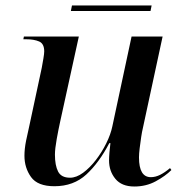

<svg xmlns="http://www.w3.org/2000/svg" viewBox="-20 -669 662 699"><path d="M469 10Q423 10 400 -18Q377 -46 377 -85Q377 -96 378.5 -114.5Q380 -133 382 -148H378Q341 -77 294.5 -34Q248 9 178 9Q117 9 93 -24.5Q69 -58 69 -102Q69 -127 75 -157Q81 -187 87 -212L132 -422Q135 -438 138 -456Q141 -474 141 -482Q141 -510 122.5 -518Q104 -526 76 -526H65L67 -536H267L199 -226Q193 -199 186.5 -163Q180 -127 180 -106Q180 -67 191.5 -44.5Q203 -22 235 -22Q258 -22 282.5 -40Q307 -58 329 -86.5Q351 -115 367 -147.5Q383 -180 389 -209L459 -536H572L500 -202Q497 -190 494 -170Q491 -150 488.5 -129.5Q486 -109 486 -96Q486 -24 529 -24Q546 -24 563 -32.5Q580 -41 599 -57L604 -50Q582 -28 547 -9Q512 10 469 10ZM238 -629 242 -649H532L528 -629Z"/></svg>

Font: Noto Serif Display Medium
Style: Italic
Weight: 500
Italic angle: -12°
Designer: Monotype Design Team
Foundry: Monotype Imaging Inc.
Version: Version 2.009